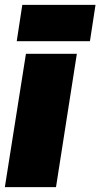

<svg xmlns="http://www.w3.org/2000/svg" viewBox="-28 -772 414 792"><path d="M203 0H-8L79 -550H289ZM41 -602 64 -752H366L343 -602Z"/></svg>

Font: Georama Black
Style: Italic
Weight: 900
Italic angle: -9°
Designer: Jean-Baptiste Levee
Foundry: Production Type
Version: Version 1.000